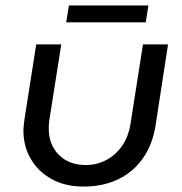

<svg xmlns="http://www.w3.org/2000/svg" viewBox="-20 -673 670 705"><path d="M597 -510 551 -211Q540 -142 504.5 -91.5Q469 -41 413.5 -14.5Q358 12 287 12Q219 12 169.5 -15.5Q120 -43 93 -89.5Q66 -136 66 -194Q66 -204 67.5 -215Q69 -226 70 -236L113 -510H205L161 -231Q160 -223 159.5 -215.5Q159 -208 159 -201Q159 -142 196 -104.5Q233 -67 296 -67Q334 -67 368.5 -84.5Q403 -102 427 -135.5Q451 -169 459 -217L505 -510ZM223 -591 233 -653H525L515 -591Z"/></svg>

Font: MuseoModerno
Style: Italic
Weight: 400
Italic angle: -9°
Designer: Pablo Cosgaya, Héctor Gatti, Marcela Romero, and the Authors of The MuseoModerno Project.
Foundry: Omnibus-Type Team
Version: Version 1.003